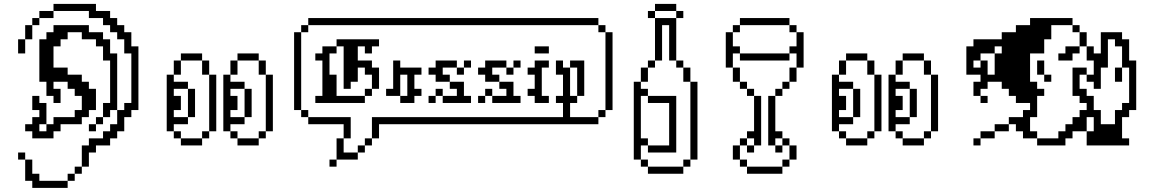

<svg xmlns="http://www.w3.org/2000/svg" viewBox="-20 -734 5826 969"><path d="M71.4 35.7V71.4H107.1V35.7ZM107.1 71.4V178.6H142.9V214.3H321.4V178.6H178.6V142.9H142.9V71.4ZM321.4 142.9V178.6H357.1V142.9ZM357.1 107.1V142.9H392.9V107.1ZM392.9 0V107.1H428.6V35.7H464.3V0H535.7V-35.7H571.4V-71.4H607.1V-142.9H642.9V-178.6H678.6V-500H642.9V-571.4H607.1V-607.1H571.4V-642.9H535.7V-678.6H464.3V-714.3H250V-678.6H428.6V-642.9H500V-607.1H535.7V-571.4H571.4V-535.7H607.1V-464.3H642.9V-214.3H607.1V-178.6H571.4V-107.1H535.7V-71.4H500V-35.7H428.6V0ZM571.4 -178.6V-464.3H535.7V-535.7H500V-571.4H428.6V-607.1H250V-571.4H214.3V-535.7H178.6V-321.4H214.3V-250H250V-214.3H285.7V-285.7H250V-321.4H321.4V-285.7H357.1V-250H392.9V-178.6H357.1V-142.9H250V-107.1H214.3V-71.4H178.6V-107.1H214.3V-214.3H178.6V-250H142.9V-178.6H178.6V-142.9H142.9V-107.1H107.1V-71.4H142.9V-35.7H250V-71.4H285.7V-107.1H392.9V-142.9H428.6V-178.6H464.3V-285.7H428.6V-321.4H392.9V-357.1H321.4V-392.9H250V-500H285.7V-535.7H321.4V-571.4H392.9V-535.7H464.3V-500H500V-428.6H535.7V-214.3H500V-142.9H535.7V-178.6ZM250 -678.6H178.6V-642.9H250ZM142.9 -642.9V-607.1H178.6V-642.9ZM107.1 -607.1V-535.7H142.9V-607.1ZM71.4 -535.7V-464.3H107.1V-535.7ZM464.3 -142.9V-107.1H500V-142.9ZM428.6 -107.1V-71.4H464.3V-107.1Z M1000 -35.7H892.9V0H1000ZM821.4 -357.1V-71.4H857.1V-107.1H928.6V-142.9H857.1V-178.6H892.9V-250H857.1V-285.7H928.6V-321.4H857.1V-357.1ZM892.9 -35.7V-71.4H857.1V-35.7ZM1000 -71.4V-35.7H1035.7V-71.4ZM1035.7 -357.1V-71.4H1071.4V-357.1ZM857.1 -428.6V-357.1H892.9V-428.6ZM892.9 -464.3V-428.6H1000V-464.3ZM1000 -428.6V-357.1H1035.7V-428.6ZM928.6 -285.7V-142.9H964.3V-285.7ZM1285.7 -35.7H1178.6V0H1285.7ZM1107.1 -357.1V-71.4H1142.9V-107.1H1214.3V-142.9H1142.9V-178.6H1178.6V-250H1142.9V-285.7H1214.3V-321.4H1142.9V-357.1ZM1178.6 -35.7V-71.4H1142.9V-35.7ZM1285.7 -71.4V-35.7H1321.4V-71.4ZM1142.9 -428.6V-357.1H1178.6V-428.6ZM1178.6 -464.3V-428.6H1285.7V-464.3ZM1285.7 -428.6V-357.1H1321.4V-428.6ZM1214.3 -285.7V-142.9H1250V-285.7ZM1321.4 -357.1V-71.4H1357.1V-357.1Z M1642.9 71.4V107.1H1678.6V71.4ZM1678.6 -35.7V71.4H1785.7V35.7H1714.3V-35.7ZM1785.7 0V35.7H1821.4V0ZM1821.4 -35.7V0H1857.1V-35.7ZM1857.1 -142.9V-35.7H1892.9V-107.1H3000V-142.9H2857.1V-214.3H2892.9V-250H2857.1V-392.9H2821.4V-428.6H2785.7V-357.1H2821.4V-250H2785.7V-214.3H2821.4V-142.9ZM1714.3 -107.1V-35.7H1750V-142.9H1535.7V-107.1ZM1535.7 -142.9V-178.6H1500V-142.9ZM1500 -178.6V-571.4H1464.3V-178.6ZM1500 -607.1V-571.4H1535.7V-607.1ZM1535.7 -642.9V-607.1H3000V-642.9ZM3000 -178.6V-142.9H3035.7V-178.6ZM3035.7 -571.4V-178.6H3071.4V-571.4ZM3035.7 -571.4V-607.1H3000V-571.4ZM1571.4 -250V-214.3H1821.4V-250H1678.6V-357.1H1642.9V-464.3H1678.6V-500H1607.1V-464.3H1571.4V-428.6H1607.1V-250ZM1678.6 -535.7V-500H1714.3V-285.7H1750V-321.4H1785.7V-392.9H1821.4V-357.1H1857.1V-285.7H1892.9V-392.9H1857.1V-428.6H1785.7V-500H1821.4V-464.3H1857.1V-500H1892.9V-535.7ZM1821.4 -285.7V-250H1857.1V-285.7ZM1964.3 -285.7H1928.6V-250H2000V-357.1H2035.7V-250H2000V-214.3H2071.4V-250H2107.1V-285.7H2071.4V-357.1H2107.1V-392.9H2000V-428.6H1964.3ZM2285.7 -285.7V-250H2214.3V-214.3H2357.1V-250H2321.4V-321.4H2250V-285.7ZM2214.3 -250V-285.7H2178.6V-250ZM2178.6 -357.1V-321.4H2250V-357.1H2214.3V-392.9H2285.7V-428.6H2178.6V-392.9H2142.9V-357.1ZM2285.7 -392.9V-357.1H2321.4V-392.9ZM2321.4 -428.6V-392.9H2357.1V-428.6ZM2142.9 -250V-214.3H2178.6V-250ZM2535.7 -285.7V-250H2464.3V-214.3H2607.1V-250H2571.4V-321.4H2500V-285.7ZM2464.3 -250V-285.7H2428.6V-250ZM2428.6 -357.1V-321.4H2500V-357.1H2464.3V-392.9H2535.7V-428.6H2428.6V-392.9H2392.9V-357.1ZM2535.7 -392.9V-357.1H2571.4V-392.9ZM2571.4 -428.6V-392.9H2607.1V-428.6ZM2392.9 -250V-214.3H2428.6V-250ZM2678.6 -392.9H2642.9V-357.1H2678.6V-285.7H2642.9V-250H2678.6V-214.3H2750V-250H2714.3V-392.9H2750V-428.6H2678.6ZM2678.6 -500V-464.3H2750V-500ZM2857.1 -428.6V-392.9H2892.9V-250H2928.6V-428.6Z M3428.6 107.1H3250V142.9H3428.6ZM3250 107.1V71.4H3214.3V107.1ZM3428.6 71.4V107.1H3464.3V71.4ZM3464.3 -321.4V71.4H3500V-321.4ZM3214.3 71.4V0H3250V-35.7H3214.3V-250H3250V-285.7H3214.3V-321.4H3178.6V71.4ZM3464.3 -321.4V-392.9H3428.6V-321.4ZM3250 -250V-214.3H3357.1V0H3250V35.7H3392.9V-250ZM3214.3 -392.9V-321.4H3250V-392.9ZM3250 -428.6V-392.9H3285.7V-428.6ZM3285.7 -642.9V-428.6H3321.4V-607.1H3357.1V-428.6H3392.9V-642.9ZM3285.7 -642.9V-678.6H3250V-642.9ZM3392.9 -428.6V-392.9H3428.6V-428.6ZM3392.9 -678.6V-714.3H3285.7V-678.6ZM3392.9 -678.6V-642.9H3428.6V-678.6Z M3750 107.1V71.4H3714.3V107.1ZM3750 107.1V142.9H3928.6V107.1ZM3928.6 71.4V107.1H3964.3V71.4ZM3964.3 0V71.4H4000V0ZM3964.3 0V-35.7H3928.6V0ZM3714.3 71.4V0H3678.6V71.4ZM3892.9 0V-35.7H3928.6V-71.4H3892.9V-250H3857.1V0ZM3892.9 0V35.7H3928.6V0ZM3750 0V-35.7H3714.3V0ZM3750 0V35.7H3785.7V0ZM3750 -71.4V-35.7H3785.7V0H3821.4V-250H3785.7V-71.4ZM3785.7 -250V-285.7H3750V-250ZM3892.9 -285.7V-250H3928.6V-285.7ZM3928.6 -321.4V-285.7H3964.3V-321.4ZM3964.3 -392.9V-321.4H4000V-392.9ZM4000 -464.3V-392.9H4035.7V-571.4H4000V-500H3964.3V-464.3ZM4000 -571.4V-607.1H3964.3V-571.4ZM3750 -285.7V-321.4H3714.3V-285.7ZM3714.3 -321.4V-392.9H3678.6V-321.4ZM3678.6 -392.9V-464.3H3714.3V-500H3678.6V-571.4H3642.9V-392.9ZM3678.6 -607.1V-571.4H3714.3V-607.1ZM3714.3 -464.3V-428.6H3964.3V-464.3ZM3964.3 -607.1V-642.9H3714.3V-607.1Z M4357.1 -35.7H4250V0H4357.1ZM4178.6 -357.1V-71.4H4214.3V-107.1H4285.7V-142.9H4214.3V-178.6H4250V-250H4214.3V-285.7H4285.7V-321.4H4214.3V-357.1ZM4250 -35.7V-71.4H4214.3V-35.7ZM4357.1 -71.4V-35.7H4392.9V-71.4ZM4392.9 -357.1V-71.4H4428.6V-357.1ZM4214.3 -428.6V-357.1H4250V-428.6ZM4250 -464.3V-428.6H4357.1V-464.3ZM4357.1 -428.6V-357.1H4392.9V-428.6ZM4285.7 -285.7V-142.9H4321.4V-285.7ZM4642.9 -35.7H4535.7V0H4642.9ZM4464.3 -357.1V-71.4H4500V-107.1H4571.4V-142.9H4500V-178.6H4535.7V-250H4500V-285.7H4571.4V-321.4H4500V-357.1ZM4535.7 -35.7V-71.4H4500V-35.7ZM4642.9 -71.4V-35.7H4678.6V-71.4ZM4500 -428.6V-357.1H4535.7V-428.6ZM4535.7 -464.3V-428.6H4642.9V-464.3ZM4642.9 -428.6V-357.1H4678.6V-428.6ZM4571.4 -285.7V-142.9H4607.1V-285.7ZM4678.6 -357.1V-71.4H4714.3V-357.1Z M4892.9 -35.7V0H4928.6V-35.7ZM4928.6 -71.4V-35.7H5000V-71.4ZM5000 -107.1V-71.4H5071.4V-107.1ZM5071.4 -142.9V-107.1H5107.1V-71.4H5142.9V-35.7H5214.3V-71.4H5178.6V-142.9H5214.3V-250H5250V-285.7H5214.3V-321.4H5178.6V-464.3H5250V-535.7H5285.7V-607.1H5392.9V-642.9H5178.6V-607.1H5107.1V-571.4H5035.7V-535.7H4892.9V-500H4857.1V-357.1H4928.6V-321.4H4892.9V-250H4928.6V-285.7H4964.3V-321.4H5035.7V-285.7H5071.4V-250H5107.1V-214.3H5178.6V-178.6H5142.9V-142.9ZM5214.3 -35.7V0H5357.1V-35.7H5392.9V-71.4H5464.3V-142.9H5500V-71.4H5464.3V0H5678.6V-35.7H5642.9V-142.9H5678.6V-178.6H5714.3V-428.6H5678.6V-535.7H5642.9V-571.4H5535.7V-464.3H5500V-500H5464.3V-428.6H5500V-357.1H5464.3V-321.4H5500V-285.7H5535.7V-392.9H5571.4V-535.7H5607.1V-500H5642.9V-392.9H5678.6V-214.3H5642.9V-178.6H5607.1V-107.1H5535.7V-178.6H5500V-250H5464.3V-285.7H5428.6V-357.1H5464.3V-392.9H5392.9V-250H5428.6V-214.3H5464.3V-178.6H5428.6V-142.9H5392.9V-107.1H5357.1V-71.4H5321.4V-35.7ZM5428.6 -571.4V-500H5464.3V-571.4ZM5428.6 -571.4V-607.1H5392.9V-571.4ZM5428.6 -500H5357.1V-464.3H5321.4V-428.6H5392.9V-464.3H5428.6ZM5214.3 -428.6V-357.1H5250V-428.6ZM5250 -357.1V-321.4H5285.7V-357.1ZM4928.6 -250V-214.3H4964.3V-250ZM4928.6 -392.9H4892.9V-428.6H4928.6V-464.3H5000V-500H5035.7V-464.3H5000V-357.1H4964.3V-428.6H4928.6ZM5607.1 -392.9V-321.4H5642.9V-392.9Z"/></svg>

Font: Gossip Icons Med Pixel
Style: Regular
Weight: 500
Designer: Deborah Khodanovich
Version: Version 1.001;Glyphs 3.3.1 (3343)